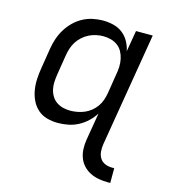

<svg xmlns="http://www.w3.org/2000/svg" viewBox="-111 -617 823 930"><g transform="rotate(15 300.0 -152.5)"><path d="M517 223Q493 223 470 219Q447 215 427 205Q407 195 392 179Q377 163 369 142Q361 121 360 97.5Q359 74 363 50L386 -87Q372 -65 352 -46Q332 -27 308 -14.5Q284 -2 258 3Q232 8 207 8Q178 8 151.5 0.5Q125 -7 105.5 -24.5Q86 -42 74.5 -66Q63 -90 58.5 -117Q54 -144 55.5 -172.5Q57 -201 62 -230L78 -330Q82 -355 90.5 -380.5Q99 -406 113 -429Q127 -452 146.5 -471.5Q166 -491 190 -504Q214 -517 240 -522.5Q266 -528 291 -528Q319 -528 344.5 -521.5Q370 -515 390 -499.5Q410 -484 422.5 -461.5Q435 -439 440 -414L458 -520H542L447 50Q444 69 445.5 87.5Q447 106 456 120.5Q465 135 481.5 142Q498 149 517 149H528V223ZM250 -65Q267 -65 285.5 -68.5Q304 -72 320.5 -79Q337 -86 352 -98Q367 -110 378 -125.5Q389 -141 395 -158.5Q401 -176 404 -193L420 -293Q424 -313 424.5 -333Q425 -353 421 -371.5Q417 -390 408 -406.5Q399 -423 384 -434Q369 -445 350.5 -450Q332 -455 312 -455Q294 -455 276 -451Q258 -447 241 -438.5Q224 -430 209 -416.5Q194 -403 184 -387Q174 -371 168.5 -353.5Q163 -336 160 -318L144 -218Q141 -199 140 -180Q139 -161 143 -143Q147 -125 156.5 -109.5Q166 -94 180.5 -84Q195 -74 213 -69.5Q231 -65 250 -65Z"/></g></svg>

Font: Iosevka Aile
Style: Italic
Weight: 400
Italic angle: -9°
Designer: Belleve Invis
Foundry: Belleve Invis
Version: Version 28.0.1; ttfautohint (v1.8.4)